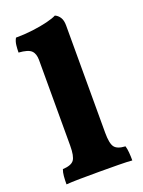

<svg xmlns="http://www.w3.org/2000/svg" viewBox="-138 -782 634 850"><g transform="rotate(-20 179.0 -357.0)"><path d="M24 3Q24 -18 25.5 -35.5Q27 -53 32 -66Q72 -68 85 -85.5Q98 -103 98 -153V-556Q98 -586 83 -600.5Q68 -615 24 -618Q24 -635 26 -652.5Q28 -670 36 -684Q76 -684 115.5 -689Q155 -694 185.5 -701.5Q216 -709 231 -717Q245 -711 254 -697Q263 -683 263 -659V-153Q263 -103 276 -85.5Q289 -68 327 -66Q331 -53 332.5 -35Q334 -17 334 3Q313 1 269 0.5Q225 0 179 0Q133 0 88.5 0.5Q44 1 24 3Z"/></g></svg>

Font: Vollkorn ExtraBold
Style: Regular
Weight: 800
Designer: Friedrich Althausen
Foundry: Friedrich Althausen
Version: Version 5.000; ttfautohint (v1.8.3)